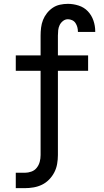

<svg xmlns="http://www.w3.org/2000/svg" viewBox="-20 -763 540 998"><path d="M62 215V135H109Q126 135 143 129Q160 123 171 109Q182 95 186.5 78Q191 61 191 43V-395H62V-475H191V-578Q191 -598 193.5 -619Q196 -640 203.5 -659Q211 -678 224 -694.5Q237 -711 254 -722.5Q271 -734 291.5 -738.5Q312 -743 333 -743Q361 -743 389 -734Q417 -725 436.5 -704.5Q456 -684 465.5 -656.5Q475 -629 475 -600V-597H385V-599Q385 -610 382 -621.5Q379 -633 372.5 -643Q366 -653 355 -658Q344 -663 333 -663Q319 -663 307.5 -654Q296 -645 290 -632.5Q284 -620 282.5 -606Q281 -592 281 -578V-475H438V-395H281V43Q281 66 277 89Q273 112 262.5 132.5Q252 153 235.5 170Q219 187 198.5 197Q178 207 155 211Q132 215 109 215Z"/></svg>

Font: Iosevka Medium
Style: Regular
Weight: 500
Monospace: yes
Designer: Belleve Invis
Foundry: Belleve Invis
Version: Version 32.5.0; ttfautohint (v1.8.4)